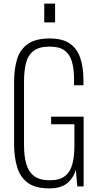

<svg xmlns="http://www.w3.org/2000/svg" viewBox="-20 -1032 550 1063"><path d="M252 11Q175 11 133 -20.5Q91 -52 74.5 -108Q58 -164 58 -235V-579Q58 -650 74.5 -704Q91 -758 134 -788.5Q177 -819 255 -819Q326 -819 366.5 -791Q407 -763 424.5 -711Q442 -659 442 -588V-560H390V-591Q390 -651 378 -691.5Q366 -732 337 -753Q308 -774 255 -774Q196 -774 165 -749.5Q134 -725 123.5 -681.5Q113 -638 113 -581V-228Q113 -169 125 -125.5Q137 -82 168 -58Q199 -34 256 -34Q310 -34 339.5 -57Q369 -80 380.5 -123Q392 -166 392 -225V-344H263V-386H443V0H408L400 -91Q385 -44 350.5 -16.5Q316 11 252 11ZM225 -908V-1012H285V-908Z"/></svg>

Font: Oswald ExtraLight
Style: Regular
Weight: 250
Designer: Vernon Adams
Foundry: Vernon Adams
Version: Version 4.100; ttfautohint (v1.8.1.43-b0c9)